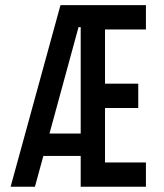

<svg xmlns="http://www.w3.org/2000/svg" viewBox="-20 -713 626 733"><path d="M20.5 0 210.9 -693.4H537.1V-600.6H380.9V-393.6H507.8V-300.8H380.9V-92.8H537.1V0H288.1V-117.7H145.5L113.3 0ZM168.9 -203.1H288.1V-609.4H279.8Z"/></svg>

Font: Cascadia Mono PL
Style: Regular
Weight: 400
Monospace: yes
Designer: Aaron Bell
Foundry: Saja Typeworks
Version: Version 2404.023; ttfautohint (v1.8.4)